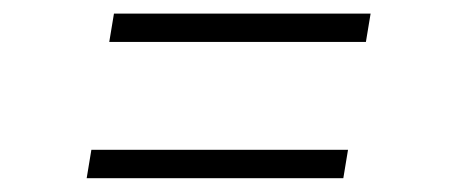

<svg xmlns="http://www.w3.org/2000/svg" viewBox="-20 -423 656 278"><path d="M138.2 -362.3 145 -403.3H516.6L509.8 -362.3ZM105.5 -165 112.3 -206.1H483.9L477.1 -165Z"/></svg>

Font: Inter 24pt ExtraLight
Style: Italic
Weight: 250
Italic angle: -9.3988°
Version: Version 4.001;git-66647c0bb